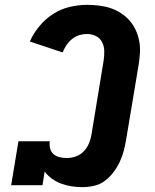

<svg xmlns="http://www.w3.org/2000/svg" viewBox="-20 -763 640 791"><path d="M320 8Q297 8 274.5 4.5Q252 1 232 -6.5Q212 -14 194.5 -26.5Q177 -39 164 -56L155 0H26L56 -181H185Q183 -166 186.5 -151.5Q190 -137 200.5 -128Q211 -119 225.5 -115.5Q240 -112 255 -112Q274 -112 292.5 -118.5Q311 -125 325 -139.5Q339 -154 346.5 -172.5Q354 -191 357 -209L407 -514Q410 -534 409.5 -553.5Q409 -573 400.5 -589.5Q392 -606 375 -614.5Q358 -623 338 -623Q322 -623 306 -618Q290 -613 276.5 -602Q263 -591 253.5 -576.5Q244 -562 238 -547L103 -592Q118 -626 142.5 -655.5Q167 -685 199 -705.5Q231 -726 267 -734.5Q303 -743 338 -743Q363 -743 388 -740Q413 -737 435.5 -729.5Q458 -722 478 -709Q498 -696 513.5 -678.5Q529 -661 539 -639.5Q549 -618 553.5 -594Q558 -570 556.5 -545Q555 -520 551 -495L500 -190Q496 -166 490 -142.5Q484 -119 473.5 -96.5Q463 -74 447.5 -53.5Q432 -33 412 -18Q392 -3 367.5 2.5Q343 8 320 8Z"/></svg>

Font: Iosevka Curly Slab HvEx
Style: Italic
Weight: 900
Width: 7
Italic angle: -9°
Monospace: yes
Designer: Belleve Invis
Foundry: Belleve Invis
Version: Version 11.1.0; ttfautohint (v1.8.3)